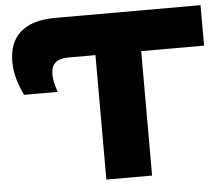

<svg xmlns="http://www.w3.org/2000/svg" viewBox="-53 -810 1014 870"><g transform="rotate(-5 454.5 -375.0)"><path d="M396 0H604V-566H890V-750H229C83 -750 18 -681 18 -569C18 -506 39 -456 58 -415H211C203 -438 194 -467 194 -497C194 -544 221 -566 272 -566H396Z"/></g></svg>

Font: Bounded
Style: Bold
Weight: 700
Designer: Vlad Churkin
Version: Version 3.0